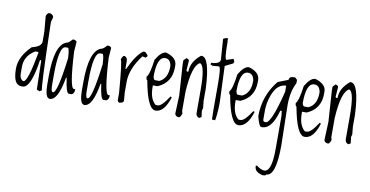

<svg xmlns="http://www.w3.org/2000/svg" viewBox="-106 -1114 3599 1869"><g transform="rotate(10 1693.0 -179.0)"><path d="M251 -745.1Q289.1 -745.1 297.9 -711.9L284.2 -664.1Q300.8 21 314.9 4.9L293 21Q265.1 8.8 263.2 8.8L256.8 -272.9L251 -279.8H244.1Q203.1 3.9 122.1 3.9H108.9Q27.8 3.9 27.8 -158.2Q27.8 -275.9 143.1 -388.2Q237.8 -410.2 237.8 -461.9V-556.2L224.1 -711.9Q236.8 -742.2 251 -745.1ZM82 -185.1V-118.2Q82 -65.9 116.2 -49.8H122.1Q162.1 -49.8 216.8 -347.2L210.9 -354H184.1Q82 -292 82 -185.1Z M522.9 -532.2H543.9L564 -518.1L556.6 -418Q575.7 -59.1 617.7 -59.1H630.9V-53.2Q630.9 -16.1 604 -4.9H576.7Q549.8 -4.9 529.8 -153.8H522.9Q483.9 76.2 401.9 76.2Q355 76.2 355 -66.9V-140.1Q355 -451.2 468.8 -491.2Q487.8 -491.2 522.9 -532.2ZM401.9 -161.1V-66.9Q401.9 7.8 421.9 7.8Q465.8 7.8 509.8 -342.8V-350.1Q504.9 -444.8 489.7 -444.8H468.8Q401.9 -444.8 401.9 -161.1Z M864.7 -532.2H885.7L905.8 -518.1L898.4 -418Q917.5 -59.1 959.5 -59.1H972.7V-53.2Q972.7 -16.1 945.8 -4.9H918.5Q891.6 -4.9 871.6 -153.8H864.7Q825.7 76.2 743.7 76.2Q696.8 76.2 696.8 -66.9V-140.1Q696.8 -451.2 810.5 -491.2Q829.6 -491.2 864.7 -532.2ZM743.7 -161.1V-66.9Q743.7 7.8 763.7 7.8Q807.6 7.8 851.6 -342.8V-350.1Q846.7 -444.8 831.5 -444.8H810.5Q743.7 -444.8 743.7 -161.1Z M1219.2 -535.2H1239.3L1266.6 -507.8V-494.1L1252.4 -481L1219.2 -487.8Q1111.3 -345.2 1111.3 -217.8V-109.9L1117.7 -35.2Q1117.7 -7.8 1084.5 -7.8V-2Q1057.6 -12.2 1057.6 -22V-96.2Q1032.2 -419.9 1016.6 -419.9Q1030.3 -460.9 1043.5 -460.9H1050.3Q1077.6 -450.2 1077.6 -413.1V-338.9H1084.5Q1151.4 -484.9 1219.2 -535.2Z M1441.9 -564Q1549.8 -532.2 1549.8 -456.1V-436Q1549.8 -285.2 1414.6 -227.1H1368.7V-212.9Q1368.7 -91.8 1428.7 -43.9H1449.7Q1487.8 -43.9 1557.6 -151.9L1563.5 -146H1570.8Q1522.5 9.8 1435.5 9.8Q1356.4 9.8 1306.6 -267.1Q1295.9 -267.1 1293.5 -300.8Q1320.8 -321.8 1341.8 -476.1Q1393.6 -564 1441.9 -564ZM1360.8 -314Q1366.7 -280.8 1381.8 -280.8H1422.9Q1503.9 -318.8 1503.9 -436V-442.9Q1493.7 -509.8 1441.9 -509.8Q1360.8 -509.8 1360.8 -314Z M1780.8 -592.8H1786.6Q1866.7 -592.8 1881.3 -290V-168L1888.7 -94.2L1881.3 -66.9L1888.7 -5.9L1867.7 6.8Q1834.5 -2 1834.5 -40V-263.2Q1834.5 -499 1786.6 -519H1780.8Q1708.5 -481.9 1692.4 -222.2V-33.2L1699.7 -5.9Q1685.5 34.2 1672.4 34.2Q1638.7 34.2 1631.3 6.8L1638.7 -174.8L1618.7 -479V-519L1645.5 -545.9Q1672.4 -536.1 1672.4 -525.9L1665.5 -424.8L1672.4 -418H1685.5Q1685.5 -517.1 1780.8 -592.8Z M1993.7 -805.2 2008.8 -806.2 2011.7 -757.8V-751Q2011.7 -596.2 2031.7 -596.2L2097.7 -618.2Q2104.5 -604 2110.8 -588.9Q2098.6 -578.1 2105.5 -575.2L2024.4 -535.2L2038.6 -184.1V-157.2Q2036.6 -58.1 2024.4 2L1992.7 0L1990.7 -105V-272V-346.2Q1990.7 -521 1970.7 -521L1908.7 -516.1L1886.7 -524.9L1888.7 -541L1900.4 -543.9H1913.6Q1977.5 -553.2 1977.5 -588.9L1963.4 -791L1970.7 -796.9Z M2260.7 -564Q2368.7 -532.2 2368.7 -456.1V-436Q2368.7 -285.2 2233.4 -227.1H2187.5V-212.9Q2187.5 -91.8 2247.6 -43.9H2268.6Q2306.6 -43.9 2376.5 -151.9L2382.3 -146H2389.6Q2341.3 9.8 2254.4 9.8Q2175.3 9.8 2125.5 -267.1Q2114.7 -267.1 2112.3 -300.8Q2139.6 -321.8 2160.6 -476.1Q2212.4 -564 2260.7 -564ZM2179.7 -314Q2185.5 -280.8 2200.7 -280.8H2241.7Q2322.8 -318.8 2322.8 -436V-442.9Q2312.5 -509.8 2260.7 -509.8Q2179.7 -509.8 2179.7 -314Z M2707.5 -543.9H2720.2L2741.2 -523.9V-490.2Q2693.4 -399.9 2693.4 -267.1L2701.7 130.9Q2701.7 435.1 2606.4 435.1Q2606.4 448.2 2572.3 448.2Q2491.2 431.2 2491.2 374V367.2H2504.4Q2549.3 400.9 2579.6 400.9Q2653.3 400.9 2653.3 178.2V-151.9L2647.5 -200.2H2633.3Q2582.5 -11.2 2485.4 -11.2H2477.5Q2454.6 -14.2 2431.6 -111.8Q2431.6 -314.9 2558.6 -470.2L2660.6 -509.8Q2660.6 -543.9 2707.5 -543.9ZM2485.4 -192.9V-85Q2485.4 -64.9 2512.2 -64.9Q2567.4 -64.9 2647.5 -389.2V-449.2Q2532.2 -449.2 2491.2 -247.1Z M2916.5 -564Q3024.4 -532.2 3024.4 -456.1V-436Q3024.4 -285.2 2889.2 -227.1H2843.3V-212.9Q2843.3 -91.8 2903.3 -43.9H2924.3Q2962.4 -43.9 3032.2 -151.9L3038.1 -146H3045.4Q2997.1 9.8 2910.2 9.8Q2831.1 9.8 2781.2 -267.1Q2770.5 -267.1 2768.1 -300.8Q2795.4 -321.8 2816.4 -476.1Q2868.2 -564 2916.5 -564ZM2835.4 -314Q2841.3 -280.8 2856.4 -280.8H2897.5Q2978.5 -318.8 2978.5 -436V-442.9Q2968.3 -509.8 2916.5 -509.8Q2835.4 -509.8 2835.4 -314Z M3255.4 -592.8H3261.2Q3341.3 -592.8 3356 -290V-168L3363.3 -94.2L3356 -66.9L3363.3 -5.9L3342.3 6.8Q3309.1 -2 3309.1 -40V-263.2Q3309.1 -499 3261.2 -519H3255.4Q3183.1 -481.9 3167 -222.2V-33.2L3174.3 -5.9Q3160.2 34.2 3147 34.2Q3113.3 34.2 3106 6.8L3113.3 -174.8L3093.3 -479V-519L3120.1 -545.9Q3147 -536.1 3147 -525.9L3140.1 -424.8L3147 -418H3160.2Q3160.2 -517.1 3255.4 -592.8Z"/></g></svg>

Font: Loved by the King
Style: Regular
Weight: 400
Designer: Kimberly Geswein
Foundry: Kimberly Geswein
Version: Version 1.002 2006